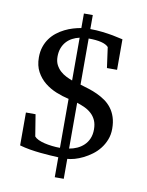

<svg xmlns="http://www.w3.org/2000/svg" viewBox="-92 -809 748 977"><g transform="rotate(10 281.5 -320.0)"><path d="M414.1 -170.9Q414.1 -198.2 405.3 -217.8Q396.5 -237.3 381.3 -251.2Q366.2 -265.1 346.7 -274.2Q327.1 -283.2 306.2 -290V-53.2Q327.1 -56.6 346.7 -65.4Q366.2 -74.2 381.3 -88.6Q396.5 -103 405.3 -123.5Q414.1 -144 414.1 -170.9ZM261.2 -618.2Q241.2 -613.8 224.1 -604.7Q207 -595.7 194.3 -581.5Q181.6 -567.4 174.3 -548.1Q167 -528.8 167 -503.9Q167 -479.5 176 -461.9Q185.1 -444.3 198.7 -431.9Q212.4 -419.4 229 -411.1Q245.6 -402.8 261.2 -397ZM504.9 -189.9Q504.9 -159.2 494.6 -133.3Q484.4 -107.4 468 -86.7Q451.7 -65.9 430.4 -50.3Q409.2 -34.7 387 -23.7Q364.7 -12.7 343.8 -6.8Q322.8 -1 306.2 0V103H259.8V0Q241.2 -1 216.8 -2.4Q192.4 -3.9 165.8 -6.6Q139.2 -9.3 111.3 -13.9Q83.5 -18.6 58.1 -25.9V-195.8H107.9L126 -84Q132.8 -75.7 146.7 -69.1Q160.6 -62.5 179 -58.1Q197.3 -53.7 218.3 -51.3Q239.3 -48.8 259.8 -48.8V-301.8Q227.1 -309.1 194.1 -322.5Q161.1 -335.9 134.5 -357.4Q107.9 -378.9 91.1 -409.9Q74.2 -440.9 74.2 -483.9Q74.2 -514.2 82.5 -538.8Q90.8 -563.5 105 -582.8Q119.1 -602.1 137.9 -616.7Q156.7 -631.3 177.5 -641.6Q198.2 -651.9 220 -658.4Q241.7 -665 261.2 -668V-743.2H307.1V-670.9Q339.4 -670.9 369.9 -667.2Q400.4 -663.6 424.3 -659.2Q452.1 -653.8 477.1 -647.9V-490.2H424.8L410.2 -596.2Q386.7 -622.1 307.1 -622.1V-383.8Q328.6 -377.4 351.8 -370.1Q375 -362.8 397 -352.5Q418.9 -342.3 438.5 -328.6Q458 -314.9 472.9 -295.4Q487.8 -275.9 496.3 -250Q504.9 -224.1 504.9 -189.9Z"/></g></svg>

Font: Charis SIL Afr
Style: Regular
Weight: 400
Foundry: SIL International
Version: Version 5.000